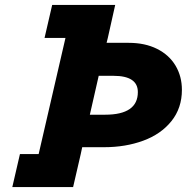

<svg xmlns="http://www.w3.org/2000/svg" viewBox="-20 -760 759 780"><path d="M61 -134H137L246 -606H161L192 -740H448L418 -606L413 -586H503Q569 -586 618 -561.5Q667 -537 693 -493.5Q719 -450 719 -395Q719 -321 676.5 -268Q634 -215 562 -188.5Q490 -162 403 -162H314L308 -134L277 0H30ZM407 -294Q540 -294 540 -386Q540 -452 441 -452H381L345 -294Z"/></svg>

Font: Arvo
Style: Bold Italic
Weight: 700
Italic angle: -13°
Designer: Anton Koovit (Cyrillic Expansion: Cyreal)
Foundry: Anton Koovit, Yassin Baggar
Version: Version 3.000